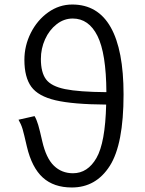

<svg xmlns="http://www.w3.org/2000/svg" viewBox="-20 -817 644 850"><path d="M99 -168Q86 -225 80 -245.5Q74 -266 62 -287L133 -303Q142 -288 149 -264.5Q156 -241 167 -192Q184 -117 218.5 -83.5Q253 -50 303 -50Q368 -50 407 -117.5Q446 -185 450 -354Q303 -355 226 -373Q149 -391 118.5 -433Q88 -475 88 -552Q88 -615 116.5 -671.5Q145 -728 193.5 -762.5Q242 -797 300 -797Q413 -797 470 -696.5Q527 -596 527 -399Q527 -178 466 -82.5Q405 13 298 13Q218 13 169.5 -31Q121 -75 99 -168ZM451 -409Q450 -581 411.5 -658Q373 -735 302 -735Q263 -735 230.5 -709.5Q198 -684 179.5 -643Q161 -602 161 -556Q161 -496 184 -465.5Q207 -435 268 -422.5Q329 -410 451 -409Z"/></svg>

Font: Nebula Sans Book
Style: Regular
Weight: 400
Designer: Paul D. Hunt for Adobe (as Source Sans)
Foundry: Nebula Entertainment & Broadcasting LLC
Version: Version 1.010